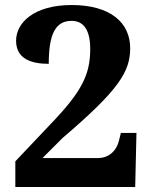

<svg xmlns="http://www.w3.org/2000/svg" viewBox="-20 -744 605 764"><path d="M41 0H518L523 -215H461L453 -183C441 -138 408 -115 370 -115H149L229 -195C453 -386 498 -459 498 -552C498 -655 418 -724 265 -724C116 -724 44 -654 44 -582C44 -510 104 -490 174 -490C174 -609 201 -661 265 -661C309 -661 339 -630 339 -549C339 -449 307 -381 183 -252L41 -102Z"/></svg>

Font: Noto Serif Hentaigana Bold
Style: Regular
Weight: 700
Designer: Kazuhiro Yamada
Foundry: nipponia
Version: Version 1.000